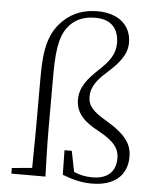

<svg xmlns="http://www.w3.org/2000/svg" viewBox="-56 -858 741 920"><g transform="rotate(5 314.0 -398.5)"><path d="M128 0H196C194 -75 191 -151 191 -226V-493C191 -635 210 -692 248 -733C280 -766 320 -779 369 -779C450 -779 482 -730 482 -667C482 -614 455 -577 404 -530C356 -485 319 -441 319 -382C319 -314 364 -275 428 -241C512 -196 532 -160 532 -117C532 -57 497 -16 420 -16C388 -16 360 -22 331 -34L311 -134H276L278 -16C326 3 371 14 420 14C531 14 589 -43 589 -129C589 -189 560 -235 461 -293C400 -329 373 -355 373 -401C373 -444 398 -481 445 -522C502 -573 539 -616 539 -674C539 -756 478 -811 377 -811C316 -811 259 -794 212 -748C155 -693 131 -622 131 -481V-226L129 -36L32 -27V0Z"/></g></svg>

Font: Noto Serif CJK HK ExtraLight
Style: Regular
Weight: 200
Designer: Ryoko NISHIZUKA 西塚涼子 (kana & ideographs); Frank Grießhammer (Latin, Greek & Cyrillic); Wenlong ZHANG 张文龙 (bopomofo); San
Foundry: Adobe
Version: Version 2.001;hotconv 1.1.0;makeotfexe 2.6.0